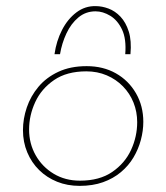

<svg xmlns="http://www.w3.org/2000/svg" viewBox="-20 -601 542 627"><path d="M240 6Q200 6 166.5 -7.5Q133 -21 108 -45.5Q83 -70 69 -103.5Q55 -137 55 -176Q55 -213 67.5 -250Q80 -287 105.5 -317.5Q131 -348 170.5 -366.5Q210 -385 263 -385Q317 -385 358.5 -361.5Q400 -338 424 -296.5Q448 -255 448 -203Q448 -174 440 -144Q432 -114 416 -87Q400 -60 375 -39Q350 -18 316.5 -6Q283 6 240 6ZM241 -11Q305 -11 346.5 -39.5Q388 -68 408 -111.5Q428 -155 428 -202Q428 -236 416 -266Q404 -296 381.5 -319Q359 -342 328.5 -355Q298 -368 262 -368Q198 -368 156.5 -339.5Q115 -311 95 -267.5Q75 -224 75 -178Q75 -132 96.5 -94Q118 -56 155.5 -33.5Q193 -11 241 -11ZM293 -581Q313 -581 334.5 -573Q356 -565 373.5 -546.5Q391 -528 400.5 -498Q410 -468 406 -424H389Q393 -474 378.5 -504.5Q364 -535 340 -549.5Q316 -564 292 -564Q260 -564 236 -544Q212 -524 197 -492Q182 -460 176 -424H158Q164 -467 182.5 -503Q201 -539 229.5 -560.5Q258 -582 293 -581Z"/></svg>

Font: Josefin Sans Thin Thin
Style: Italic
Weight: 250
Italic angle: -7°
Version: Version 2.000